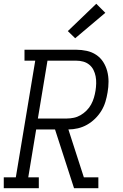

<svg xmlns="http://www.w3.org/2000/svg" viewBox="-33 -999 653 1019"><path d="M-13 0V-58H51L154 -677H97V-735H372Q400 -735 427.5 -729Q455 -723 477.5 -708Q500 -693 514.5 -670.5Q529 -648 536 -621.5Q543 -595 543 -566Q543 -537 538 -509Q534 -484 526.5 -459Q519 -434 505 -411Q491 -388 471.5 -369Q452 -350 429 -337Q406 -324 380.5 -318Q355 -312 330 -312L412 -58H489V0H360L259 -312H159L117 -58H173V0ZM168 -370H321Q340 -370 359 -374Q378 -378 395 -388Q412 -398 426.5 -412.5Q441 -427 450.5 -444.5Q460 -462 465.5 -480.5Q471 -499 474 -518Q477 -537 477.5 -556.5Q478 -576 474.5 -594Q471 -612 463 -628Q455 -644 441 -655.5Q427 -667 409 -672Q391 -677 372 -677H219ZM366 -796 327 -834 478 -979 526 -931Z"/></svg>

Font: Iosevka Slab LtExObl
Style: Regular
Weight: 300
Width: 7
Italic angle: -9°
Monospace: yes
Designer: Belleve Invis
Foundry: Belleve Invis
Version: Version 11.1.0; ttfautohint (v1.8.3)